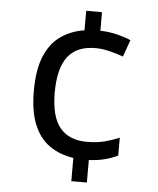

<svg xmlns="http://www.w3.org/2000/svg" viewBox="-53 -769 677 824"><g transform="rotate(5 286.0 -357.0)"><path d="M353 -644Q391 -643 425.5 -634.5Q460 -626 485 -615L459 -542Q433 -552 400 -560Q367 -568 340 -568Q258 -568 219.5 -517.5Q181 -467 181 -363Q181 -259 220.5 -211.5Q260 -164 336 -164Q380 -164 412.5 -172.5Q445 -181 476 -194V-117Q449 -104 420 -96.5Q391 -89 352 -87V10H285V-90Q226 -99 182.5 -129Q139 -159 115 -216Q91 -273 91 -362Q91 -453 115 -511Q139 -569 183 -600Q227 -631 285 -640V-724H353Z"/></g></svg>

Font: Noto Sans Sharada
Style: Regular
Weight: 400
Designer: Monotype Design Team
Foundry: Monotype Imaging Inc.
Version: Version 2.006; ttfautohint (v1.8.4.7-5d5b)